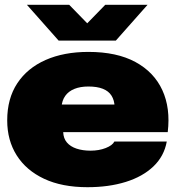

<svg xmlns="http://www.w3.org/2000/svg" viewBox="-20 -769 733 799"><path d="M344 10Q238 10 163.5 -25Q89 -60 49.5 -122.5Q10 -185 10 -268Q10 -359 52 -422.5Q94 -486 170 -519.5Q246 -553 348 -553Q466 -553 543.5 -511Q621 -469 655.5 -394Q690 -319 678 -219H243Q244 -193 258.5 -176Q273 -159 298.5 -150.5Q324 -142 357 -142Q392 -142 420 -153Q448 -164 456 -180H674Q663 -119 618.5 -76.5Q574 -34 503.5 -12Q433 10 344 10ZM236 -324 230 -334H465L457 -325Q456 -352 444 -371Q432 -390 408 -399.5Q384 -409 348 -409Q314 -409 289.5 -399Q265 -389 251.5 -370Q238 -351 236 -324ZM224 -600 92 -749H268L343 -672L418 -749H594L462 -600Z"/></svg>

Font: Mona Sans Expanded Black
Style: Regular
Weight: 900
Width: 7
Designer: Deni Anggara
Foundry: GitHub
Version: Version 2.000